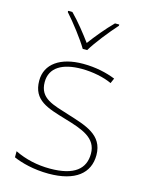

<svg xmlns="http://www.w3.org/2000/svg" viewBox="-117 -834 691 914"><g transform="rotate(15 229.0 -376.5)"><path d="M217 -606H239C263 -647 318 -716 355 -757V-763H334C297 -726 256 -676 228 -638C200 -676 161 -726 124 -763H103V-757C140 -716 193 -647 217 -606ZM411 -134C411 -235 321 -258 233 -286C152 -312 83 -325 83 -407C83 -478 142 -513 238 -513C291 -513 350 -501 387 -483L398 -508C356 -525 301 -538 238 -538C126 -538 56 -489 56 -407C56 -309 131 -290 224 -262C312 -236 384 -212 384 -134C384 -60 334 -15 213 -15C151 -15 92 -28 39 -54V-24C77 -7 140 10 213 10C345 10 411 -45 411 -134Z"/></g></svg>

Font: Noto Sans Ethiopic Thin
Style: Regular
Weight: 100
Designer: Monotype Design Team
Foundry: Monotype Imaging Inc.
Version: Version 2.102